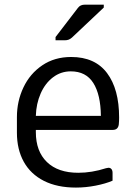

<svg xmlns="http://www.w3.org/2000/svg" viewBox="-20 -808 597 842"><path d="M502.4 -292.5Q502.4 -276.9 501 -262.7Q498 -238.3 474.6 -238.3H422.4H137.2V-228.5Q137.2 -144.5 185.8 -97.4Q234.4 -50.3 323.2 -50.3Q382.8 -50.3 444.8 -70.3Q452.6 -72.3 455.6 -72.3Q463.9 -72.3 468.8 -66.4Q473.6 -60.5 473.6 -49.8V-15.6Q442.9 -2.4 399.4 6.1Q356 14.6 313 14.6Q230.5 14.6 172.4 -14.9Q114.3 -44.4 84.2 -98.6Q54.2 -152.8 54.2 -226.1V-294.4Q54.2 -364.3 82.8 -424.6Q111.3 -484.9 165.3 -521.5Q219.2 -558.1 292 -558.1Q396.5 -558.1 449.5 -487.5Q502.4 -417 502.4 -292.5ZM137.2 -299.8H422.4Q421.4 -393.1 389.2 -444.1Q356.9 -495.1 290.5 -495.1Q246.6 -495.1 212.2 -468.8Q177.7 -442.4 158.2 -397.7Q138.7 -353 137.2 -299.8ZM223.6 -645.5 321.3 -772.9Q327.1 -780.8 334.7 -784.2Q342.3 -787.6 352.5 -787.6H435.1V-774.9L295.4 -643.1Q288.1 -636.7 280.8 -634Q273.4 -631.3 263.7 -631.3H223.6Z"/></svg>

Font: Lycee Sans
Style: Regular
Weight: 400
Designer: Justin Alvin
Foundry: Alkove Design
Version: Version 1.030